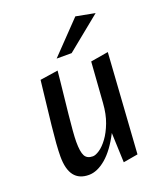

<svg xmlns="http://www.w3.org/2000/svg" viewBox="-126 -739 705 834"><g transform="rotate(-20 226.5 -322.0)"><path d="M302 11.8 296.7 -125.4Q261.7 -57.1 221.1 -22.6Q180.5 11.8 141.8 11.8Q96.9 11.8 74.4 -17.3Q51.9 -46.5 51.9 -105.8Q51.9 -129.8 54.6 -166.5Q57.4 -203.1 62 -245.3Q66.6 -287.5 71.3 -328.4Q75.9 -369.2 79.5 -401.2Q83.2 -433.2 84.9 -448.2L168.1 -460.9Q166.8 -446.9 163.6 -415.5Q160.3 -384.2 156.1 -344.9Q151.8 -305.7 147.7 -266Q143.5 -226.3 140.9 -193.3Q138.3 -160.3 138.3 -142.3Q138.3 -95.9 148.4 -77.1Q158.5 -58.3 185.2 -58.3Q197.9 -58.3 216.8 -71Q235.7 -83.8 254.3 -109.2Q273 -134.5 287.4 -172.5Q301.8 -210.4 305.3 -260.7L318.8 -448L400.5 -461.8L369.7 0ZM182 -511.1 321 -655.7 408.8 -639 251.4 -511.1Z"/></g></svg>

Font: Ancizar Sans Thin
Style: Italic
Weight: 100
Italic angle: -4°
Designer: Cesar Puertas, Viviana Monsalve, Julian Moncada, Julian Prieto, Jose Castro, Mariel Hernandez, Felipe Aragon, Sara Alarc
Version: Version 8.100